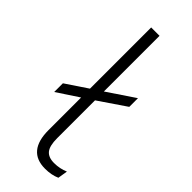

<svg xmlns="http://www.w3.org/2000/svg" viewBox="-242 -766 812 812"><g transform="rotate(45 164.0 -360.0)"><path d="M303 -47 296 -3Q267 10 229 10Q124 10 124 -116V-311L27 -247V-299L124 -364V-730H174V-397L296 -479V-427L174 -344V-118Q174 -72 189.5 -53Q205 -34 239 -34Q273 -34 303 -47Z"/></g></svg>

Font: Elaine Sans Light
Style: Regular
Weight: 300
Designer: Wei Huang
Foundry: Wei Huang
Version: Version 2.001;December 24, 2019;FontCreator 12.0.0.2547 64-b